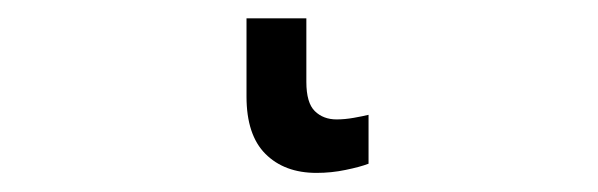

<svg xmlns="http://www.w3.org/2000/svg" viewBox="-20 40 638 205"><path d="M307.1 59.6V127.4Q307.1 149.9 316.2 158.7Q325.2 167.5 339.4 167.5Q348.1 167.5 357.7 165.8Q367.2 164.1 373.5 162.6V214.8Q364.3 218.3 349.1 221.4Q334 224.6 317.9 224.6Q283.7 224.6 263.4 204.3Q243.2 184.1 243.2 143.1V59.6Z"/></svg>

Font: Open Sans Condensed
Style: Regular
Weight: 400
Width: 3
Designer: Monotype Design Team
Foundry: Monotype Imaging Inc.
Version: Version 3.000